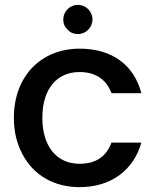

<svg xmlns="http://www.w3.org/2000/svg" viewBox="-20 -760 640 789"><path d="M72 -127C117 -40 202 9 307 9C438 9 529 -62 561 -174H438C417 -116 373 -87 307 -87C214 -87 154 -157 154 -276C154 -395 214 -464 307 -464C374 -464 418 -432 438 -377H561C530 -494 440 -560 307 -560C149 -560 37 -447 37 -276C37 -219 49 -170 72 -127ZM258 -638C269 -626 283 -620 300 -620C333 -620 360 -647 360 -680C360 -713 333 -740 300 -740C267 -740 240 -713 240 -680C240 -663 246 -649 258 -638Z"/></svg>

Font: Poppins Medium
Style: Regular
Weight: 500
Designer: Ninad Kale (Devanagari), Jonny Pinhorn (Latin)
Foundry: Indian Type Foundry
Version: 4.004